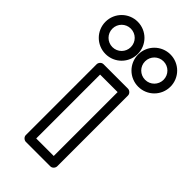

<svg xmlns="http://www.w3.org/2000/svg" viewBox="-344 -888 984 984"><g transform="rotate(45 148.5 -395.5)"><path d="M30 -766C67.2 -766 97 -736.2 97 -699C97 -661.8 67.2 -632 30 -632C-7.2 -632 -37 -661.8 -37 -699C-37 -736.2 -7.2 -766 30 -766ZM30 -816C-34.8 -816 -87 -763.8 -87 -699C-87 -634.2 -34.8 -582 30 -582C94.8 -582 147 -634.2 147 -699C147 -763.8 94.8 -816 30 -816ZM267 -766C304.2 -766 334 -736.2 334 -699C334 -661.8 304.2 -632 267 -632C229.8 -632 200 -661.8 200 -699C200 -736.2 229.8 -766 267 -766ZM267 -816C202.2 -816 150 -763.8 150 -699C150 -634.2 202.2 -582 267 -582C331.8 -582 384 -634.2 384 -699C384 -763.8 331.8 -816 267 -816ZM35 -513V0C35 15.1 49.3 25 60 25H237C252.1 25 262 10.7 262 0V-513C262 -528.1 247.7 -538 237 -538H60C44.9 -538 35 -523.7 35 -513ZM85 -488H212V-25H85Z"/></g></svg>

Font: Hussar Techniczny
Style: Bold 
Weight: 700
Foundry: Cannot Into Space Fonts
Version: Version 0.77